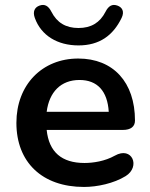

<svg xmlns="http://www.w3.org/2000/svg" viewBox="-20 -731 596 761"><path d="M291 -551C374 -551 428 -590 462 -660C474 -685 465 -702 445 -709C425 -716 410 -708 398 -684C376 -641 341 -620 291 -620C241 -620 206 -641 184 -684C172 -708 157 -716 137 -709C117 -702 109 -685 118 -660C143 -590 208 -551 291 -551ZM313 10C365 10 431 -4 478 -33C538 -70 504 -153 435 -114C396 -92 349 -85 315 -85C225 -85 174 -128 165 -216H467C498 -216 515 -229 515 -253C515 -405 429 -499 290 -499C147 -499 45 -395 45 -244C45 -88 147 10 313 10ZM295 -414C366 -414 406 -370 411 -288H165C175 -366 221 -414 295 -414Z"/></svg>

Font: Nunito
Style: Bold
Weight: 700
Designer: Vernon Adams
Foundry: Vernon Adams
Version: Version 3.602